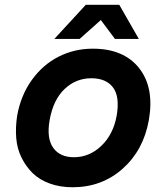

<svg xmlns="http://www.w3.org/2000/svg" viewBox="-20 -770 696 805"><path d="M480 -750 562 -606.9H461.9L402.8 -686L314 -606.9H208L339.8 -750ZM369.1 -565.9Q499 -565.9 563.5 -484.1Q627.9 -402.3 604 -266.1Q581.5 -140.1 494.1 -62.5Q406.7 15.1 284.2 15.1Q232.4 15.1 189.5 -0.2Q146.5 -15.6 117.9 -43.2Q89.4 -70.8 70.6 -108.4Q51.8 -146 48.1 -190.4Q44.4 -234.9 51.8 -284.2Q66.9 -369.6 113 -434.1Q159.2 -498.5 225.3 -532.2Q291.5 -565.9 369.1 -565.9ZM362.8 -441.9Q298.3 -441.9 250.7 -396.7Q203.1 -351.6 188 -266.1Q174.8 -190.4 202.9 -150.6Q231 -110.8 290 -110.8Q355 -110.8 405 -158.7Q455.1 -206.5 469.2 -285.2Q482.9 -364.7 453.9 -403.3Q424.8 -441.9 362.8 -441.9Z"/></svg>

Font: Stilu SemiBold
Style: Italic
Weight: 600
Italic angle: -10°
Designer: Genilson Lima Santos
Foundry: Genilson Lima Santos
Version: Version 1.200;PS 001.200;hotconv 1.0.88;makeotf.lib2.5.64775